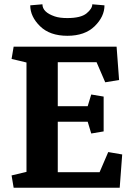

<svg xmlns="http://www.w3.org/2000/svg" viewBox="-20 -879 627 899"><path d="M250.5 -309.1V-72.8H446.3L486.8 -167L552.2 -155.8L540.5 0H43.9L34.2 -57.6L104 -74.2V-586.4L34.2 -603L43.9 -660.6H525.9L537.6 -504.4L472.7 -493.7L432.1 -587.9H250.5V-381.8H390.6L407.2 -436.5L465.3 -426.8V-263.7L407.2 -253.9L390.6 -309.1ZM121.6 -854 178.7 -858.9Q178.7 -821.8 236.3 -802.2Q258.8 -794.4 295.4 -794.4Q358.4 -794.4 385.3 -816.4Q412.1 -838.4 412.1 -858.9L469.2 -854Q469.2 -801.3 423.3 -756.3Q377.4 -711.4 295.4 -711.4Q213.4 -711.4 167.5 -756.3Q121.6 -801.3 121.6 -854Z"/></svg>

Font: NoticiaText-Bold
Style: Bold
Weight: 700
Designer: JM Sole
Foundry: JM Sole
Version: Version 1.003